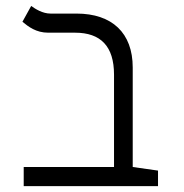

<svg xmlns="http://www.w3.org/2000/svg" viewBox="-20 -632 626 652"><path d="M516.6 -52.7 430.7 -64.9V-402.8C430.7 -520 360.8 -585.9 239.7 -585.9H151.4C125 -585.9 100.6 -601.1 85.9 -611.8L56.2 -558.1C76.2 -541.5 102.5 -521 143.6 -521H234.9C321.8 -521 367.2 -475.1 367.2 -378.4V-64.9H60.5V0H516.6Z"/></svg>

Font: Cascadia Code Light
Style: Regular
Weight: 300
Monospace: yes
Designer: Aaron Bell
Foundry: Saja Typeworks
Version: Version 2404.023